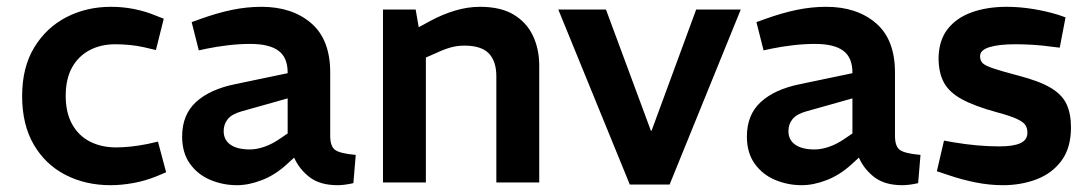

<svg xmlns="http://www.w3.org/2000/svg" viewBox="-20 -536 3205 564"><path d="M305 8Q231 8 172 -22.5Q113 -53 79 -111.5Q45 -170 45 -254Q45 -338 80.5 -396.5Q116 -455 175 -485.5Q234 -516 306 -516Q341 -516 373.5 -509.5Q406 -503 433 -492L461 -481L438 -389L404 -397Q382 -402 360 -404Q338 -406 319 -406Q276 -406 243 -388.5Q210 -371 191.5 -337.5Q173 -304 173 -254Q173 -205 192 -171Q211 -137 244.5 -120Q278 -103 321 -103Q341 -103 364.5 -105.5Q388 -108 413 -113L444 -120L468 -30L442 -19Q408 -5 372.5 1.5Q337 8 305 8Z M676 8Q635 8 598 -7.5Q561 -23 538 -55Q515 -87 515 -135Q515 -199 556 -236.5Q597 -274 672 -289L825 -321V-323Q825 -367 798 -387Q771 -407 715 -407Q683 -407 649.5 -403Q616 -399 587 -393L564 -388L543 -471L568 -480Q618 -498 661.5 -507Q705 -516 748 -516Q838 -516 894 -468Q950 -420 950 -323V-137Q950 -106 964.5 -95.5Q979 -85 1025 -81L1018 2Q1005 5 993 6.5Q981 8 972 8Q920 8 889.5 -15.5Q859 -39 844 -73L821 -52Q788 -22 749.5 -7Q711 8 676 8ZM714 -97Q734 -97 757 -105Q780 -113 803 -129L825 -144V-247L690 -209Q661 -201 649 -186Q637 -171 637 -151Q637 -125 657 -111Q677 -97 714 -97Z M1105 0V-508H1201L1210 -456L1243 -474Q1280 -494 1317 -505Q1354 -516 1390 -516Q1451 -516 1489 -493Q1527 -470 1545.5 -431Q1564 -392 1564 -343V0H1438V-312Q1438 -356 1416 -379Q1394 -402 1344 -402Q1323 -402 1303.5 -396.5Q1284 -391 1263 -381L1231 -367V0Z M1830 6 1620 -508H1760L1892 -152H1894L2025 -508H2156L1947 6Z M2335 8Q2294 8 2257 -7.5Q2220 -23 2197 -55Q2174 -87 2174 -135Q2174 -199 2215 -236.5Q2256 -274 2331 -289L2484 -321V-323Q2484 -367 2457 -387Q2430 -407 2374 -407Q2342 -407 2308.5 -403Q2275 -399 2246 -393L2223 -388L2202 -471L2227 -480Q2277 -498 2320.5 -507Q2364 -516 2407 -516Q2497 -516 2553 -468Q2609 -420 2609 -323V-137Q2609 -106 2623.5 -95.5Q2638 -85 2684 -81L2677 2Q2664 5 2652 6.5Q2640 8 2631 8Q2579 8 2548.5 -15.5Q2518 -39 2503 -73L2480 -52Q2447 -22 2408.5 -7Q2370 8 2335 8ZM2373 -97Q2393 -97 2416 -105Q2439 -113 2462 -129L2484 -144V-247L2349 -209Q2320 -201 2308 -186Q2296 -171 2296 -151Q2296 -125 2316 -111Q2336 -97 2373 -97Z M2926 8Q2887 8 2846.5 0Q2806 -8 2765 -22L2732 -33L2753 -123L2781 -118Q2816 -112 2850 -109Q2884 -106 2916 -106Q2957 -106 2977.5 -115.5Q2998 -125 2998 -146Q2998 -159 2992.5 -168Q2987 -177 2968.5 -186Q2950 -195 2909 -206Q2843 -224 2805.5 -244.5Q2768 -265 2752.5 -294Q2737 -323 2737 -366Q2738 -418 2764 -451Q2790 -484 2835 -500Q2880 -516 2937 -516Q2975 -516 3015 -509.5Q3055 -503 3090 -492L3110 -485L3093 -396L3076 -398Q3040 -403 3012.5 -404.5Q2985 -406 2963 -406Q2914 -406 2886.5 -397.5Q2859 -389 2859 -371Q2859 -358 2866.5 -350.5Q2874 -343 2898 -335Q2922 -327 2971 -314Q3033 -298 3066.5 -278Q3100 -258 3113 -230Q3126 -202 3126 -162Q3126 -102 3098.5 -64.5Q3071 -27 3025.5 -9.5Q2980 8 2926 8Z"/></svg>

Font: REM Medium
Style: Regular
Weight: 500
Designer: Octavio Pardo
Foundry: Ashler Design
Version: Version 1.005;gftools[0.9.28]